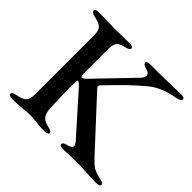

<svg xmlns="http://www.w3.org/2000/svg" viewBox="-156 -840 1031 1031"><g transform="rotate(45 359.0 -325.0)"><path d="M26 -8Q26 -15 33.5 -19.5Q41 -24 57 -27Q95 -34 108.5 -49Q122 -64 122 -100V-551Q122 -584 108 -598.5Q94 -613 55 -621Q26 -627 26 -641Q26 -647 33.5 -650.5Q41 -654 52 -654Q79 -654 119 -652L175 -651Q207 -651 223 -652L289 -653Q314 -653 314 -641Q314 -627 285 -621Q249 -613 238.5 -598Q228 -583 228 -551V-358Q228 -352 230 -346Q232 -340 235 -340Q244 -340 261 -357L458 -562Q475 -579 475 -593Q475 -612 448 -618Q433 -622 426.5 -627Q420 -632 420 -639Q420 -645 427.5 -648Q435 -651 446 -651H505Q547 -651 617 -653L680 -655Q690 -655 696.5 -651.5Q703 -648 703 -643Q703 -628 671 -622Q577 -607 519 -558Q472 -519 431 -479Q390 -439 333 -379Q330 -376 330 -371Q330 -364 337 -357L578 -96Q609 -62 627.5 -49Q646 -36 685 -27Q703 -23 710.5 -19Q718 -15 718 -8Q718 5 685 5Q664 5 641.5 3.5Q619 2 608 2Q572 -1 532 -1L493 0Q463 2 436 2Q410 2 410 -11Q410 -23 435 -29Q467 -36 467 -52Q467 -62 452 -79L257 -298Q241 -314 234 -314Q228 -314 228 -295Q228 -206 232 -107Q234 -72 246.5 -53.5Q259 -35 294 -27Q310 -24 317.5 -19.5Q325 -15 325 -8Q325 -2 317 1.5Q309 5 296 5Q257 5 229 0Q222 0 209.5 -1.5Q197 -3 185 -3Q164 -3 128 1Q86 5 55 5Q43 5 34.5 1.5Q26 -2 26 -8Z"/></g></svg>

Font: EB Garamond Medium
Style: Regular
Weight: 500
Designer: Georg Duffner and Octavio Pardo
Foundry: Georg Duffner
Version: Version 1.000